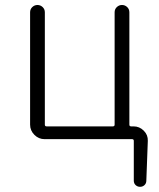

<svg xmlns="http://www.w3.org/2000/svg" viewBox="-20 -551 633 763"><path d="M494.1 -55.7Q494.1 -48.8 501 -48.8H510.7Q534.2 -48.8 551.3 -31.7Q568.4 -14.6 567.4 8.8L561.5 167Q561.5 177.7 554.2 184.6Q546.9 191.4 536.6 191.4Q526.4 191.4 519 184.6Q511.7 177.7 511.7 167V8.8Q511.7 2 504.9 2H157.2Q133.8 2 116.7 -15.1Q99.6 -32.2 99.6 -55.7V-502Q99.6 -514.6 108.4 -522.9Q117.2 -531.2 128.9 -531.2Q140.6 -531.2 149.4 -522.9Q158.2 -514.6 158.2 -502V-55.7Q158.2 -48.8 165 -48.8H428.7Q435.5 -48.8 435.5 -55.7V-502Q435.5 -514.6 444.3 -522.9Q453.1 -531.2 464.8 -531.2Q476.6 -531.2 485.4 -522.9Q494.1 -514.6 494.1 -502Z"/></svg>

Font: Gen Jyuu Gothic P Light
Style: Regular
Weight: 200
Designer: [Source Han Sans]
Ryoko NISHIZUKA  (kana & ideographs); Paul D. Hunt (Latin, Greek & Cyrillic); Wenlong ZHANG  (bopomofo
Version: Version 1.002.20150607